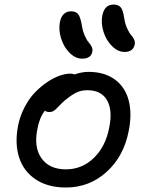

<svg xmlns="http://www.w3.org/2000/svg" viewBox="-20 -815 646 847"><path d="M529.8 -585.9Q500 -585.9 474.4 -611.3Q448.7 -636.7 436.8 -674.3Q424.8 -711.9 431.2 -746.1Q440.9 -794.9 481 -794.9Q502 -794.9 512.5 -782.7Q522.9 -770.5 527.8 -735.8Q531.7 -709.5 541 -689.5Q550.3 -669.4 558.3 -660.6Q566.4 -651.9 571.5 -641.1Q576.7 -630.4 574.2 -618.2Q567.4 -585.9 529.8 -585.9ZM342.8 -556.2Q313 -556.2 287.4 -581.5Q261.7 -606.9 249.8 -644.8Q237.8 -682.6 244.1 -716.8Q253.9 -765.1 293.9 -765.1Q314.5 -765.1 324.5 -752.9Q334.5 -740.7 340.8 -705.1Q344.7 -678.2 353.8 -658Q362.8 -637.7 370.8 -628.7Q378.9 -619.6 384.3 -608.9Q389.6 -598.1 387.2 -586.9Q381.3 -556.2 342.8 -556.2ZM271 12.2Q190.9 12.2 137.2 -23.7Q83.5 -59.6 64 -121.6Q44.4 -183.6 60.1 -262.2Q68.8 -305.2 88.9 -343Q108.9 -380.9 134 -407Q159.2 -433.1 187.7 -452.4Q216.3 -471.7 242.7 -481Q269 -490.2 290 -490.2Q298.8 -490.2 309.1 -486.8Q341.8 -498 370.1 -498Q440.4 -498 486.3 -464.6Q532.2 -431.2 547.6 -372.3Q563 -313.5 547.9 -237.8Q526.4 -125.5 450.2 -56.6Q374 12.2 271 12.2ZM145 -246.1Q128.4 -165.5 163.1 -116.7Q197.8 -67.9 271 -67.9Q341.8 -67.9 394 -118.4Q446.3 -168.9 461.9 -252.9Q477.5 -329.6 451.9 -373.3Q426.3 -417 366.2 -417Q337.9 -417 316.9 -406.7Q295.9 -396.5 267.1 -373Q254.4 -362.3 240 -346.9Q225.6 -331.5 217.3 -326.2Q209 -320.8 196.8 -320.8Q184.6 -320.8 178.2 -327.1Q153.8 -295.9 145 -246.1Z"/></svg>

Font: Shantell Sans Normal
Style: Italic
Weight: 400
Italic angle: -11.31°
Designer: Stephen Nixon, Anya Danilova, Shantell Martin
Foundry: Arrow Type
Version: Version 1.006;[559af2be0]